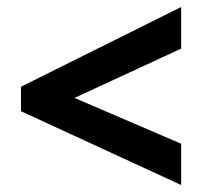

<svg xmlns="http://www.w3.org/2000/svg" viewBox="-20 -635 581 549"><path d="M498 -106 40 -317V-387L498 -615V-496L193 -355L498 -224Z"/></svg>

Font: Noto Sans Hebrew SemiCondensed
Style: Bold
Weight: 700
Width: 4
Designer: Monotype Design Team
Foundry: Monotype Imaging Inc.
Version: Version 2.004; ttfautohint (v1.8.4.7-5d5b)